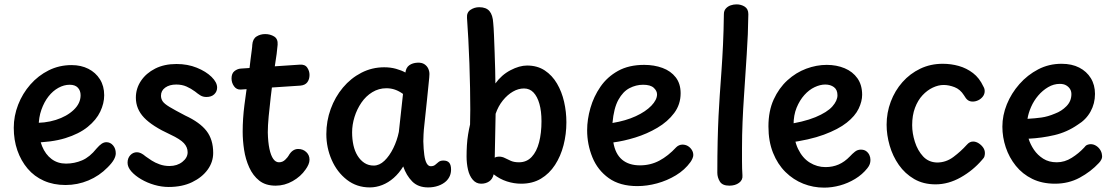

<svg xmlns="http://www.w3.org/2000/svg" viewBox="-20 -840 5101 879"><path d="M280 7Q225 7 181 -12.5Q137 -32 106.5 -68Q76 -104 59.5 -151.5Q43 -199 43 -255Q43 -309 63 -360.5Q83 -412 119 -453Q155 -494 203 -518Q251 -542 308 -542Q351 -542 384.5 -525Q418 -508 437.5 -477Q457 -446 457 -404Q457 -367 439 -329Q421 -291 381.5 -259Q342 -227 279 -207.5Q216 -188 125 -187V-278Q185 -275 235.5 -291Q286 -307 317.5 -337Q349 -367 349 -404Q349 -425 336.5 -438.5Q324 -452 299 -452Q273 -452 247.5 -438Q222 -424 202 -398.5Q182 -373 169.5 -337.5Q157 -302 157 -260Q157 -209 172.5 -171Q188 -133 216 -112Q244 -91 282 -91Q321 -91 356 -106Q391 -121 422 -160Q435 -175 445.5 -182Q456 -189 467 -189Q485 -189 497.5 -174.5Q510 -160 510 -138Q510 -125 501.5 -109.5Q493 -94 473 -74Q435 -35 385 -14Q335 7 280 7Z M974 -439Q974 -421 961 -408.5Q948 -396 925 -396Q909 -396 897 -403.5Q885 -411 873 -421Q854 -435 833.5 -444Q813 -453 787 -453Q756 -453 736.5 -439Q717 -425 717 -402Q717 -388 724.5 -376.5Q732 -365 756 -350.5Q780 -336 828 -311Q895 -280 925.5 -240.5Q956 -201 956 -140Q956 -98 930.5 -63Q905 -28 859.5 -6Q814 16 752 16Q720 16 687 6.5Q654 -3 626 -19.5Q598 -36 581 -55.5Q564 -75 564 -95Q564 -116 576.5 -129.5Q589 -143 607 -143Q616 -143 625.5 -138.5Q635 -134 648 -123Q659 -115 674.5 -105Q690 -95 711 -87.5Q732 -80 756 -80Q791 -80 815 -99Q839 -118 839 -143Q839 -166 822 -184.5Q805 -203 760 -224Q677 -262 639.5 -301.5Q602 -341 602 -393Q602 -435 625.5 -470Q649 -505 690.5 -526Q732 -547 788 -547Q839 -547 881 -530Q923 -513 948.5 -488Q974 -463 974 -439Z M1082 -430Q1063 -429 1051.5 -445Q1040 -461 1040 -481Q1040 -504 1053.5 -514.5Q1067 -525 1082 -526L1352 -544Q1376 -546 1386.5 -530.5Q1397 -515 1397 -497Q1397 -477 1387 -463.5Q1377 -450 1355 -448ZM1135 -635Q1137 -662 1154.5 -673Q1172 -684 1194 -684Q1217 -684 1235 -673Q1253 -662 1251 -635Q1250 -620 1246.5 -593Q1243 -566 1238 -536Q1233 -506 1230 -482Q1225 -442 1219.5 -396Q1214 -350 1210 -307Q1206 -264 1206 -234Q1207 -189 1213.5 -158.5Q1220 -128 1231 -112.5Q1242 -97 1257 -97Q1274 -97 1286 -109Q1298 -121 1301 -127Q1310 -143 1321 -150.5Q1332 -158 1345 -158Q1367 -158 1382 -144Q1397 -130 1397 -109Q1397 -98 1392 -86.5Q1387 -75 1379 -64Q1357 -32 1320 -11Q1283 10 1242 10Q1196 10 1167 -13Q1138 -36 1121 -73.5Q1104 -111 1097.5 -154Q1091 -197 1091 -237Q1091 -297 1099 -359Q1107 -421 1116 -479Q1119 -497 1121.5 -520.5Q1124 -544 1127 -567.5Q1130 -591 1132.5 -609.5Q1135 -628 1135 -635Z M1474 -226Q1474 -286 1494 -341Q1514 -396 1550 -439Q1586 -482 1634.5 -507Q1683 -532 1739 -532Q1768 -532 1793 -525Q1818 -518 1836 -508Q1839 -531 1854 -541.5Q1869 -552 1891 -553Q1911 -554 1923 -546Q1935 -538 1940.5 -526Q1946 -514 1946 -501Q1946 -490 1942.5 -458.5Q1939 -427 1934.5 -379.5Q1930 -332 1923 -271Q1920 -246 1919 -224.5Q1918 -203 1918 -193Q1919 -156 1922.5 -130.5Q1926 -105 1933.5 -92Q1941 -79 1952 -79Q1965 -79 1972.5 -85.5Q1980 -92 1988 -98.5Q1996 -105 2010 -105Q2028 -105 2036.5 -95Q2045 -85 2045 -64Q2045 -48 2039.5 -35Q2034 -22 2023 -11Q2008 3 1986.5 10.5Q1965 18 1940 18Q1894 18 1867 -9.5Q1840 -37 1826 -78Q1807 -47 1782.5 -25.5Q1758 -4 1730 7Q1702 18 1673 18Q1613 18 1568 -17Q1523 -52 1498.5 -108Q1474 -164 1474 -226ZM1806 -236 1825 -410Q1807 -423 1788.5 -429.5Q1770 -436 1749 -436Q1714 -436 1684.5 -418Q1655 -400 1634.5 -370Q1614 -340 1603 -304.5Q1592 -269 1592 -234Q1592 -203 1598 -175.5Q1604 -148 1617 -127Q1630 -106 1648.5 -94Q1667 -82 1691 -82Q1717 -82 1740 -104Q1763 -126 1780.5 -161.5Q1798 -197 1806 -236Z M2118 -758Q2116 -783 2134 -795Q2152 -807 2174 -807Q2206 -807 2221 -789Q2236 -771 2238 -735Q2240 -716 2241.5 -679.5Q2243 -643 2244.5 -600.5Q2246 -558 2247 -519.5Q2248 -481 2248 -458Q2276 -497 2317 -518.5Q2358 -540 2393 -540Q2440 -540 2474 -517.5Q2508 -495 2530 -457.5Q2552 -420 2562.5 -374Q2573 -328 2573 -280Q2573 -226 2560 -175.5Q2547 -125 2521 -85Q2495 -45 2456.5 -22Q2418 1 2366 1Q2333 1 2300.5 -9.5Q2268 -20 2240 -42Q2235 -20 2219.5 -9.5Q2204 1 2183 1Q2160 1 2144.5 -17Q2129 -35 2122.5 -63.5Q2116 -92 2116 -124Q2116 -149 2117.5 -174.5Q2119 -200 2123 -224.5Q2127 -249 2132 -270Q2133 -295 2133 -339Q2133 -383 2132 -437Q2131 -491 2129 -549Q2127 -607 2124 -661.5Q2121 -716 2118 -758ZM2245 -118Q2252 -123 2264 -123Q2279 -123 2291.5 -116.5Q2304 -110 2319 -103.5Q2334 -97 2356 -97Q2391 -97 2414 -121.5Q2437 -146 2448 -188.5Q2459 -231 2459 -285Q2459 -331 2449.5 -364.5Q2440 -398 2422.5 -416.5Q2405 -435 2379 -435Q2353 -435 2328 -420.5Q2303 -406 2282 -380Q2261 -354 2249 -319Z M2668 -244Q2668 -293 2683 -345.5Q2698 -398 2729 -443Q2760 -488 2809.5 -515.5Q2859 -543 2929 -543Q2975 -543 3013 -529Q3051 -515 3073.5 -486Q3096 -457 3096 -413Q3096 -362 3066.5 -322.5Q3037 -283 2989.5 -255Q2942 -227 2888.5 -210.5Q2835 -194 2788 -188Q2797 -135 2828 -109Q2859 -83 2910 -83Q2958 -83 2998.5 -104.5Q3039 -126 3076 -166Q3082 -172 3089.5 -175Q3097 -178 3104 -178Q3118 -178 3129 -171.5Q3140 -165 3147 -154Q3154 -143 3154 -130Q3154 -123 3150 -114Q3146 -105 3141 -98Q3115 -62 3074.5 -37.5Q3034 -13 2988 -0.5Q2942 12 2898 12Q2818 12 2767 -24.5Q2716 -61 2692 -120Q2668 -179 2668 -244ZM2784 -277Q2845 -287 2890.5 -308Q2936 -329 2962 -356Q2988 -383 2988 -408Q2988 -424 2973 -438Q2958 -452 2924 -452Q2892 -452 2862 -436.5Q2832 -421 2811 -383Q2790 -345 2784 -277Z M3294 -775Q3294 -791 3303 -801Q3312 -811 3325 -815.5Q3338 -820 3352 -820Q3373 -820 3389.5 -809.5Q3406 -799 3406 -775Q3405 -684 3398.5 -589.5Q3392 -495 3386 -399Q3382 -341 3379.5 -281.5Q3377 -222 3377 -163Q3377 -134 3377 -101Q3377 -68 3379 -37Q3381 -16 3363.5 -3Q3346 10 3319 10Q3287 10 3275.5 -9Q3264 -28 3264 -49Q3264 -129 3265.5 -193Q3267 -257 3269.5 -308.5Q3272 -360 3275 -402Q3279 -459 3283 -515.5Q3287 -572 3290 -635Q3293 -698 3294 -775Z M3586 -186 3567 -268Q3659 -281 3713 -303.5Q3767 -326 3790.5 -352.5Q3814 -379 3814 -404Q3814 -429 3798 -441Q3782 -453 3758 -453Q3735 -453 3709.5 -441Q3684 -429 3662.5 -405Q3641 -381 3627 -347Q3613 -313 3613 -268Q3613 -201 3633.5 -158.5Q3654 -116 3687.5 -95.5Q3721 -75 3759 -75Q3792 -75 3819.5 -87Q3847 -99 3871 -124Q3882 -136 3894 -145.5Q3906 -155 3921 -155Q3936 -155 3945.5 -148Q3955 -141 3960 -130.5Q3965 -120 3965 -108Q3965 -98 3962 -89Q3959 -80 3951 -70Q3928 -41 3895 -21Q3862 -1 3825.5 9Q3789 19 3753 19Q3703 19 3657.5 1Q3612 -17 3576 -52.5Q3540 -88 3519 -140.5Q3498 -193 3498 -261Q3498 -332 3522 -384.5Q3546 -437 3585 -472.5Q3624 -508 3671 -525.5Q3718 -543 3765 -543Q3810 -543 3847 -527.5Q3884 -512 3905.5 -481.5Q3927 -451 3927 -406Q3927 -376 3911 -342.5Q3895 -309 3856.5 -278.5Q3818 -248 3752 -223.5Q3686 -199 3586 -186Z M4263 4Q4207 4 4165 -20.5Q4123 -45 4095 -85Q4067 -125 4053 -173.5Q4039 -222 4039 -269Q4039 -324 4058 -374.5Q4077 -425 4111.5 -464Q4146 -503 4193 -525.5Q4240 -548 4296 -548Q4334 -548 4369.5 -538Q4405 -528 4434.5 -505.5Q4464 -483 4482 -444Q4485 -439 4486.5 -434Q4488 -429 4488 -423Q4488 -409 4479.5 -398Q4471 -387 4458.5 -381Q4446 -375 4433 -375Q4420 -375 4411 -381.5Q4402 -388 4393 -404Q4376 -431 4350 -441Q4324 -451 4300 -451Q4276 -451 4250.5 -439Q4225 -427 4203.5 -404Q4182 -381 4169 -346.5Q4156 -312 4156 -267Q4156 -230 4168.5 -190.5Q4181 -151 4206 -124Q4231 -97 4270 -96Q4311 -96 4345 -121.5Q4379 -147 4406 -177Q4413 -185 4420 -188.5Q4427 -192 4435 -192Q4448 -192 4460.5 -184Q4473 -176 4481 -164.5Q4489 -153 4489 -139Q4489 -132 4487 -124.5Q4485 -117 4476 -108Q4435 -60 4378.5 -28Q4322 4 4263 4Z M4810 1Q4751 1 4706 -21Q4661 -43 4630.5 -81Q4600 -119 4584.5 -165.5Q4569 -212 4569 -260Q4569 -312 4589.5 -362.5Q4610 -413 4647 -455Q4684 -497 4733 -522.5Q4782 -548 4840 -548Q4887 -548 4921 -530.5Q4955 -513 4974 -482Q4993 -451 4993 -410Q4993 -366 4972.5 -329Q4952 -292 4914 -269Q4865 -235 4807.5 -221.5Q4750 -208 4689 -205Q4697 -179 4713.5 -154.5Q4730 -130 4756 -113.5Q4782 -97 4818 -97Q4854 -97 4886.5 -117.5Q4919 -138 4943 -164Q4950 -174 4958 -177Q4966 -180 4973 -180Q4986 -180 4997.5 -173Q5009 -166 5016.5 -154.5Q5024 -143 5025 -130Q5027 -120 5022.5 -110.5Q5018 -101 5011 -94Q4974 -54 4923 -26.5Q4872 1 4810 1ZM4684 -296Q4719 -298 4748 -302Q4777 -306 4810 -320Q4840 -331 4862.5 -354Q4885 -377 4885 -409Q4885 -422 4879 -432Q4873 -442 4861.5 -449Q4850 -456 4832 -456Q4804 -456 4778.5 -441Q4753 -426 4733 -402.5Q4713 -379 4700.5 -350.5Q4688 -322 4684 -296Z"/></svg>

Font: Playpen Sans Medium
Style: Regular
Weight: 500
Designer: Laura Meseguer, Veronika Burian, José Scaglione
Foundry: TypeTogether
Version: Version 1.001